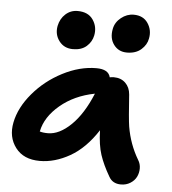

<svg xmlns="http://www.w3.org/2000/svg" viewBox="-54 -750 774 864"><g transform="rotate(5 333.0 -318.0)"><path d="M499 -528.8Q460.9 -528.8 439.5 -557.9Q418 -586.9 426.8 -629.9Q432.6 -659.7 458.5 -680.4Q484.4 -701.2 515.1 -701.2Q558.6 -701.2 579.6 -669.7Q600.6 -638.2 592.8 -600.1Q587.9 -571.8 563.5 -550.3Q539.1 -528.8 499 -528.8ZM255.9 -522.9Q215.8 -522.9 193.4 -552.5Q170.9 -582 178.2 -621.1Q185.1 -654.3 208 -675Q231 -695.8 262.2 -695.8Q310.1 -695.8 332 -664.1Q354 -632.3 346.2 -592.8Q340.3 -563.5 317.4 -543.2Q294.4 -522.9 255.9 -522.9ZM150.9 -8.8Q77.6 -8.8 41.3 -56.6Q4.9 -104.5 18.1 -170.9Q31.7 -239.3 85.7 -303.2Q139.6 -367.2 216.6 -407Q293.5 -446.8 369.1 -446.8Q423.8 -446.8 432.1 -411.1Q443.8 -413.1 450.2 -413.1Q482.9 -413.1 503.2 -393.3Q523.4 -373.5 525.9 -341.8Q533.2 -231.9 538.6 -197.8Q551.8 -119.1 591.8 -51.8Q602.5 -34.7 602.5 -14.2Q602.5 6.3 593.8 23.9Q585 41.5 566.4 53.2Q547.9 64.9 523.9 64.9Q485.8 64.9 469.2 34.2Q439.9 -16.1 425.5 -59.6Q411.1 -103 409.2 -169.9Q355 -86.4 286.9 -47.6Q218.8 -8.8 150.9 -8.8ZM140.1 -142.1 139.2 -141.1Q153.3 -136.2 176.8 -136.2Q228 -136.2 280.8 -187.3Q333.5 -238.3 372.1 -332Q279.8 -314 216.6 -260.7Q153.3 -207.5 140.1 -142.1Z"/></g></svg>

Font: Shantell Sans Irregular Bouncy
Style: Italic
Weight: 600
Italic angle: -11.31°
Designer: Stephen Nixon, Anya Danilova, Shantell Martin
Foundry: Arrow Type
Version: Version 1.006;[9816181b4]